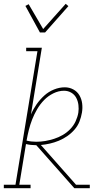

<svg xmlns="http://www.w3.org/2000/svg" viewBox="-41 -985 561 1005"><path d="M168 -815 92 -954 109 -963 185 -833 303 -965 317 -953 195 -815ZM-21 0V-18H40L155 -717H96V-735H178L121 -386Q133 -414 150.5 -439Q168 -464 190.5 -484.5Q213 -505 241.5 -516.5Q270 -528 298 -528Q322 -528 342.5 -517Q363 -506 374.5 -486.5Q386 -467 389 -443.5Q392 -420 388 -396Q384 -372 375 -349Q366 -326 349 -306.5Q332 -287 311 -272.5Q290 -258 267 -248.5Q244 -239 220 -233.5Q196 -228 173 -226L357 -18H429V0H348L241 -121L149 -225H148Q134 -225 120.5 -226.5Q107 -228 95 -231L60 -18H119V0ZM149 -243Q173 -243 196 -247Q219 -251 242.5 -258.5Q266 -266 287.5 -278.5Q309 -291 326.5 -309Q344 -327 354.5 -349.5Q365 -372 369 -395Q372 -415 369.5 -435.5Q367 -456 358 -473Q349 -490 332 -500Q315 -510 294 -510Q266 -510 238.5 -496.5Q211 -483 190 -461.5Q169 -440 153.5 -413.5Q138 -387 127.5 -360Q117 -333 110 -305Q103 -277 98 -249Q110 -246 123 -244.5Q136 -243 149 -243Z"/></svg>

Font: Iosevka Curly Slab Thin
Style: Italic
Weight: 100
Italic angle: -9°
Monospace: yes
Designer: Belleve Invis
Foundry: Belleve Invis
Version: Version 22.1.2; ttfautohint (v1.8.4)